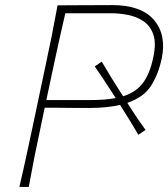

<svg xmlns="http://www.w3.org/2000/svg" viewBox="-20 -734 661 754"><path d="M56 0Q70.5 -61 82.5 -117Q94.5 -173 108.5 -238L158 -472.5Q172.5 -539.5 183.8 -596Q195 -652.5 206 -713Q246.5 -713 297 -713.5Q347.5 -714 420 -714Q535.5 -714 585 -655.2Q634.5 -596.5 615 -504Q601.5 -441 572.8 -396.5Q544 -352 480 -330Q494.5 -307 512.2 -280.2Q530 -253.5 551.5 -224L523.5 -204.5Q505.5 -235.5 487.8 -264Q470 -292.5 455.5 -315.5L451.5 -322Q400.5 -310 329 -310Q304.5 -310 272 -310.2Q239.5 -310.5 208.2 -310.8Q177 -311 155.5 -311L140.5 -239Q126.5 -173.5 115.2 -117.2Q104 -61 93 0ZM416 -682H236.5Q224.5 -629.5 213.2 -579.5Q202 -529.5 190 -473L162 -341H332Q362 -341 387.2 -342.8Q412.5 -344.5 434.5 -349L424 -365Q408.5 -389 390.5 -416.5Q372.5 -444 352 -473L379.5 -492Q398 -460 414.8 -433Q431.5 -406 447.5 -381L463.5 -356Q513.5 -371.5 541 -407.8Q568.5 -444 582 -509Q594 -564.5 582 -598.8Q570 -633 543 -651Q516 -669 482 -675.5Q448 -682 416 -682Z"/></svg>

Font: Commissioner Flair Thin
Style: Italic
Weight: 100
Italic angle: -12°
Designer: Kostas Bartsokas
Foundry: Kostas Bartsokas
Version: Version 1.000; ttfautohint (v1.8.3)